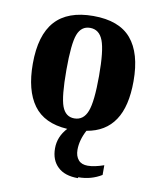

<svg xmlns="http://www.w3.org/2000/svg" viewBox="-78 -530 656 798"><g transform="rotate(10 250.0 -131.5)"><path d="M306 202 305 206Q249 206 220 178Q190 150 190 100Q190 51 226 12Q128 6 83 -56Q38 -118 38 -230Q38 -351 91 -410Q144 -469 252 -469Q361 -469 412 -409Q463 -349 463 -231Q463 -124 424 -66Q385 -7 306 6Q283 49 283 90Q283 117 297 133Q310 148 336 148Q364 148 404 134V175Q360 202 306 202ZM318 -228V-227Q318 -335 302 -376Q286 -418 247 -418Q210 -418 195 -379Q180 -340 180 -229Q180 -116 195 -76Q210 -36 247 -36Q286 -36 302 -78Q318 -119 318 -228Z"/></g></svg>

Font: Libra Serif Modern
Style: Bold
Weight: 700
Designer: Stefan Peev, Context Ltd
Foundry: Ascender Corporation
Version: Version 1.000